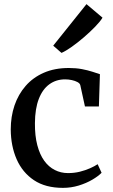

<svg xmlns="http://www.w3.org/2000/svg" viewBox="-20 -898 545 929"><path d="M284.5 11Q200 11 144.2 -26.2Q88.5 -63.5 60.5 -127.5Q32.5 -191.5 32 -271.5Q32 -334 50.2 -387.8Q68.5 -441.5 104 -482.2Q139.5 -523 192 -546Q244.5 -569 313 -569Q348 -569 376.8 -563.5Q405.5 -558 427.5 -550.8Q449.5 -543.5 463.5 -539L458.5 -383H391L368.5 -486Q366.5 -494.5 355 -500.8Q343.5 -507 327.5 -510.5Q311.5 -514 295 -514Q251.5 -514 218.8 -490.2Q186 -466.5 167.8 -419.5Q149.5 -372.5 149 -302Q148.5 -241 160.5 -195.5Q172.5 -150 194 -120.2Q215.5 -90.5 245 -75.5Q274.5 -60.5 309 -60.5Q339.5 -60.5 366.5 -67.2Q393.5 -74 415.5 -83.8Q437.5 -93.5 452.5 -103.5L471.5 -62Q455.5 -45.5 426.5 -28.5Q397.5 -11.5 360.8 -0.2Q324 11 284.5 11ZM277 -642.5 237.5 -677 398.5 -878 476 -812.5Q465 -794 440.5 -768.8Q416 -743.5 385.8 -717.5Q355.5 -691.5 326.8 -671.2Q298 -651 278.5 -642.5Z"/></svg>

Font: Merriweather 20pt Medium
Style: Regular
Weight: 500
Version: Version 2.100